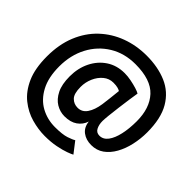

<svg xmlns="http://www.w3.org/2000/svg" viewBox="-177 -881 1064 1064"><g transform="rotate(45 355.0 -348.5)"><path d="M310 9Q259.5 9 206.2 -6Q153 -21 107.8 -57Q62.5 -93 34.8 -155.2Q7 -217.5 7 -312Q7 -406 37 -479.2Q67 -552.5 120.5 -603Q174 -653.5 244.5 -679.8Q315 -706 395.5 -706Q484 -706 552.2 -676.8Q620.5 -647.5 659.2 -581.8Q698 -516 698 -406.5Q698 -356.5 687.2 -308.2Q676.5 -260 655 -221.5Q633.5 -183 601.8 -160.2Q570 -137.5 528 -137.5Q487 -137.5 459 -158.5Q431 -179.5 426.5 -220.5Q415.5 -186.5 386.2 -166Q357 -145.5 310.5 -145.5Q275.5 -145.5 244.5 -164Q213.5 -182.5 194 -221.5Q174.5 -260.5 174.5 -323Q174.5 -387 200 -438.8Q225.5 -490.5 271.2 -520.8Q317 -551 378 -551Q401.5 -551 428.2 -545.8Q455 -540.5 477 -533.8Q499 -527 508 -521Q504.5 -501 499.5 -465.8Q494.5 -430.5 489.5 -391.5Q484.5 -352.5 481.2 -320.8Q478 -289 478 -276.5Q478 -247.5 488.8 -227Q499.5 -206.5 523.5 -206.5Q553 -206.5 573 -233.2Q593 -260 603.2 -306Q613.5 -352 613.5 -409.5Q613.5 -512 559.8 -570.2Q506 -628.5 385 -628.5Q299 -628.5 233.5 -588.5Q168 -548.5 131.2 -478.8Q94.5 -409 94.5 -321Q94.5 -234.5 124.8 -177.8Q155 -121 205.2 -93.5Q255.5 -66 315.5 -66Q373.5 -66 404.2 -76.2Q435 -86.5 446.5 -94.5L496 -30.5Q488 -25.5 462.2 -16Q436.5 -6.5 397.5 1.2Q358.5 9 310 9ZM328.5 -230.5Q363 -230.5 383.5 -261Q404 -291.5 411.5 -341.5Q414.5 -360 418.2 -394.8Q422 -429.5 425 -458Q419 -462 406 -465.8Q393 -469.5 371 -469.5Q338 -469.5 312.8 -448.5Q287.5 -427.5 273 -394.2Q258.5 -361 258.5 -324.5Q258.5 -271 278.8 -250.8Q299 -230.5 328.5 -230.5Z"/></g></svg>

Font: League Mono Medium
Style: Regular
Weight: 500
Width: 6
Designer: Tyler Finck
Foundry: The League of Moveable Type / Tyler Finck
Version: Version 2.300;RELEASE